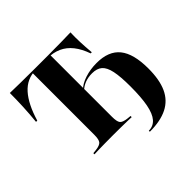

<svg xmlns="http://www.w3.org/2000/svg" viewBox="-170 -753 1062 1062"><g transform="rotate(-45 361.5 -221.5)"><path d="M227.4 -559.7Q192.7 -559.7 163.7 -546.4Q134.7 -533.1 111.3 -506.9Q87.9 -480.6 69 -442.7Q50 -404.8 35.5 -355.6H25.8Q31.5 -412.9 33.9 -466.5Q36.3 -520.2 36.3 -571Q68.5 -570.2 115.7 -569.4Q162.9 -568.5 233.9 -568.5H329.8Q395.2 -568.5 437.9 -569.4Q480.6 -570.2 510.5 -571Q508.9 -536.3 510.5 -496Q512.1 -455.6 516.1 -409.7H507.3Q489.5 -460.5 462.9 -494Q436.3 -527.4 400.4 -543.5Q364.5 -559.7 318.5 -559.7ZM262.9 -2.4Q233.9 -2.4 208.5 -2Q183.1 -1.6 162.5 -1.2Q141.9 -0.8 127.4 0V-8.9L150 -11.3Q183.1 -15.3 193.1 -28.2Q203.2 -41.1 203.2 -78.2V-201.6H342.7V-78.2Q342.7 -41.1 352.4 -28.2Q362.1 -15.3 395.2 -11.3L418.5 -8.9V0Q404 -0.8 383.5 -1.2Q362.9 -1.6 337.5 -2Q312.1 -2.4 283.9 -2.4H272.6ZM203.2 -201.6V-562.9H342.7V-201.6ZM432.3 128.2V120.2Q467.7 120.2 490.3 94.4Q512.9 68.5 523.4 14.5Q533.9 -39.5 533.9 -125Q533.9 -201.6 524.6 -245.6Q515.3 -289.5 494 -308.1Q472.6 -326.6 434.7 -326.6Q373.4 -326.6 334.7 -288.7V-296.8Q357.3 -321 400.4 -335.1Q443.5 -349.2 492.7 -349.2Q586.3 -349.2 630.2 -294.8Q674.2 -240.3 674.2 -125Q674.2 -37.1 648.8 18.5Q623.4 74.2 569.8 101.2Q516.1 128.2 432.3 128.2Z"/></g></svg>

Font: Playfair 144pt SemiCondensed ExtraBold
Style: Regular
Weight: 800
Width: 4
Designer: Claus Eggers Sørensen
Foundry: Claus Eggers Sørensen
Version: Version 2.203